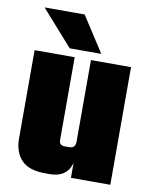

<svg xmlns="http://www.w3.org/2000/svg" viewBox="-79 -742 641 802"><g transform="rotate(10 242.0 -341.0)"><path d="M35 -499H205V-147Q205 -136 211 -130.5Q217 -125 230 -125H247Q261 -125 267.5 -132Q274 -139 274 -155V-182H280V-92Q280 -50 256.5 -25Q233 0 186 0H168Q97 0 66 -34Q35 -68 35 -124ZM274 -499H444V0H277V-95H274ZM215 -682 312 -532H178L45 -682Z"/></g></svg>

Font: Teko Variable Light
Style: Regular
Weight: 300
Designer: Manushi Parikh, Jonny Pinhorn
Foundry: Indian Type Foundry
Version: Version 3.000